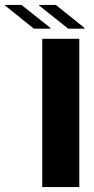

<svg xmlns="http://www.w3.org/2000/svg" viewBox="-131 -757 381 777"><path d="M40 0V-600H190V0ZM6 -641 -111 -735V-737H-44L73 -644V-641ZM27 -735V-737H95L211 -644V-641H145Z"/></svg>

Font: Big Shoulders Text Black
Style: Regular
Weight: 900
Designer: Patric King
Foundry: XO Type Co
Version: Version 1.000; ttfautohint (v1.8.2)